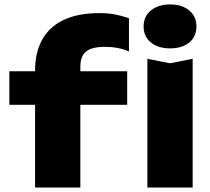

<svg xmlns="http://www.w3.org/2000/svg" viewBox="-20 -845 945 865"><path d="M453 -634Q394 -634 368 -613Q342 -592 342 -545V0H138V-527Q138 -610 171 -668Q204 -726 268.5 -756Q333 -786 428 -786Q467 -786 498 -780Q529 -774 561 -763V-613Q536 -624 509.5 -629Q483 -634 453 -634ZM22 -373V-524H553V-373ZM644 -580 746 -560 848 -580V0H644ZM746 -627Q693 -627 660 -653.5Q627 -680 627 -726Q627 -771 660 -798Q693 -825 746 -825Q800 -825 832.5 -798Q865 -771 865 -726Q865 -680 832.5 -653.5Q800 -627 746 -627Z"/></svg>

Font: Unbounded
Style: Bold
Weight: 700
Designer: Luke Prowse, Jean-Baptiste Morizot, Fátima Lázaro, Florian Runge
Foundry: NaN
Version: Version 1.700